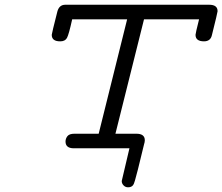

<svg xmlns="http://www.w3.org/2000/svg" viewBox="-20 -631 946 817"><path d="M200.2 -482.9Q200.2 -487.8 224.1 -582Q231.9 -610.8 257.8 -610.8H870.1Q906.2 -610.8 905.8 -583Q905.8 -578.1 881.8 -481.9Q876 -455.1 848.1 -455.1Q812 -455.1 812 -482.9Q812 -488.8 827.1 -548.8H592.8L471.2 -62H560.1Q596.2 -62 596.2 -34.2Q596.2 -26.4 592.8 -16.1Q580.6 31.7 566.9 89.8Q551.8 150.9 546.9 155.8L545.9 157.2Q539.1 166 524.9 166Q513.7 166 505.9 158Q498 149.9 498 139.2L530.8 0H292Q258.8 -1 258.8 -28.8Q258.8 -41 266.8 -51.5Q274.9 -62 296.9 -62H399.9L521 -548.8H287.1Q272.9 -483.9 264.9 -469.5Q256.8 -455.1 236.8 -455.1H235.8Q200.2 -455.1 200.2 -482.9Z"/></svg>

Font: CMU Typewriter Text Variable Width
Style: Italic
Weight: 500
Italic angle: -14.04°
Version: Version 0.7.0